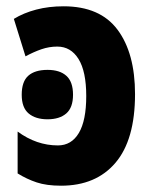

<svg xmlns="http://www.w3.org/2000/svg" viewBox="-20 -580 486 610"><path d="M182 -560Q298 -560 353.5 -485.5Q409 -411 409 -281Q409 -136 347 -63Q285 10 174 10Q128 10 96.5 -0.5Q65 -11 36 -29V-162Q96 -118 164 -118Q207 -118 230.5 -157.5Q254 -197 254 -275Q254 -353 229.5 -392.5Q205 -432 162 -432Q136 -432 111.5 -423.5Q87 -415 61 -401L24 -520Q55 -539 95 -549.5Q135 -560 182 -560ZM131 -358Q170 -358 191 -339Q212 -320 212 -279Q212 -238 190.5 -219.5Q169 -201 131 -201Q93 -201 71 -219.5Q49 -238 49 -279Q49 -321 70 -339.5Q91 -358 131 -358Z"/></svg>

Font: Noto Sans Condensed ExtraBold
Style: Regular
Weight: 800
Width: 3
Designer: Monotype Design Team
Foundry: Monotype Imaging Inc.
Version: Version 2.013; ttfautohint (v1.8.4.7-5d5b)